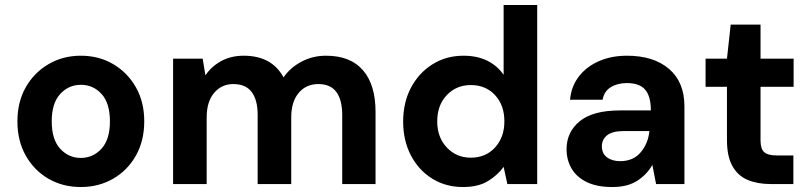

<svg xmlns="http://www.w3.org/2000/svg" viewBox="-20 -740 3259 772"><path d="M305 12Q232 12 174.5 -21.5Q117 -55 83.5 -114.5Q50 -174 50 -252Q50 -330 83.5 -389Q117 -448 175 -482Q233 -516 305 -516Q378 -516 435.5 -482Q493 -448 526.5 -389Q560 -330 560 -252Q560 -174 526.5 -114.5Q493 -55 435 -21.5Q377 12 305 12ZM305 -105Q354 -105 388 -142Q422 -179 422 -252Q422 -325 388.5 -362Q355 -399 305 -399Q256 -399 222 -362Q188 -325 188 -252Q188 -179 222 -142Q256 -105 305 -105Z M676 0V-504H795L806 -437Q830 -473 869.5 -494.5Q909 -516 960 -516Q1073 -516 1120 -429Q1148 -469 1193 -492.5Q1238 -516 1291 -516Q1389 -516 1439.5 -457.5Q1490 -399 1490 -290V0H1356V-278Q1356 -338 1332.5 -370Q1309 -402 1260 -402Q1211 -402 1181 -366.5Q1151 -331 1151 -268V0H1016V-278Q1016 -338 992 -370Q968 -402 918 -402Q871 -402 841 -366.5Q811 -331 811 -268V0Z M1841 12Q1772 12 1717.5 -22Q1663 -56 1632 -115.5Q1601 -175 1601 -251Q1601 -328 1632.5 -387.5Q1664 -447 1719 -481.5Q1774 -516 1844 -516Q1898 -516 1939 -496Q1980 -476 2005 -439V-720H2140V0H2020L2005 -69Q1982 -37 1943 -12.5Q1904 12 1841 12ZM1873 -106Q1933 -106 1970.5 -147Q2008 -188 2008 -252Q2008 -317 1970.5 -357.5Q1933 -398 1873 -398Q1815 -398 1776.5 -357.5Q1738 -317 1738 -252Q1738 -188 1776.5 -147Q1815 -106 1873 -106Z M2442 12Q2379 12 2338 -8.5Q2297 -29 2277.5 -63.5Q2258 -98 2258 -140Q2258 -209 2311 -252.5Q2364 -296 2473 -296H2597Q2597 -352 2574.5 -379Q2552 -406 2500 -406Q2463 -406 2436 -389.5Q2409 -373 2403 -339H2272Q2277 -393 2307.5 -432.5Q2338 -472 2388 -494Q2438 -516 2501 -516Q2608 -516 2670 -463Q2732 -410 2732 -312V0H2618L2603 -77Q2581 -38 2542 -13Q2503 12 2442 12ZM2474 -92Q2526 -92 2556 -127.5Q2586 -163 2591 -212V-213H2488Q2442 -213 2421 -196Q2400 -179 2400 -152Q2400 -123 2420.5 -107.5Q2441 -92 2474 -92Z M3079 0Q3026 0 2986.5 -16.5Q2947 -33 2925 -72Q2903 -111 2903 -177V-391H2817V-504H2903L2918 -641H3038V-504H3171V-391H3038V-175Q3038 -141 3053 -128Q3068 -115 3104 -115H3170V0Z"/></svg>

Font: DM Sans
Style: Bold
Weight: 700
Designer: Colophon Foundry, Jonny Pinhorn
Foundry: Colophon Foundry
Version: Version 4.004; ttfautohint (v1.8.4.7-5d5b)